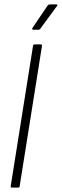

<svg xmlns="http://www.w3.org/2000/svg" viewBox="-20 -858 283 878"><path d="M35 0Q28 0 29 -7L131 -648Q132 -655 139 -655H166Q173 -655 172 -648L70 -7Q69 0 63 0ZM132 -722Q129 -722 127.5 -724.5Q126 -727 129 -731L198 -833Q202 -838 208 -838H238Q241 -838 242.5 -836Q244 -834 241 -831L166 -729Q162 -722 156 -722Z"/></svg>

Font: Sofia Sans Extra Condensed Light
Style: Italic
Weight: 300
Italic angle: -9°
Version: Version 4.100